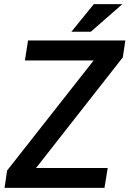

<svg xmlns="http://www.w3.org/2000/svg" viewBox="-20 -906 627 926"><path d="M153.8 -95.7H499.5L483.9 0H2L14.2 -83.5L431.6 -614.3H100.1L115.2 -710.9H584.5L572.3 -629.4ZM432.6 -886.2H570.3L418 -752.9H324.2Z"/></svg>

Font: Roboto Mono Medium
Style: Italic
Weight: 500
Designer: Google
Version: Version 2.000985; 2015; ttfautohint (v1.3)